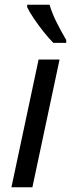

<svg xmlns="http://www.w3.org/2000/svg" viewBox="-20 -786 298 806"><path d="M28 0 142 -536H230L116 0ZM204 -606Q185 -625 163.5 -652Q142 -679 123 -707Q104 -735 94 -756V-766H188Q199 -729 218.5 -690.5Q238 -652 258 -618V-606Z"/></svg>

Font: Noto Sans
Style: Italic
Weight: 400
Italic angle: -12°
Designer: Monotype Design Team
Foundry: Monotype Imaging Inc.
Version: Version 2.013; ttfautohint (v1.8.4.7-5d5b)